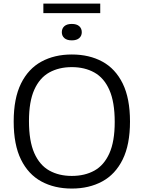

<svg xmlns="http://www.w3.org/2000/svg" viewBox="-20 -1058 814 1087"><path d="M386.5 9.5Q288 9.5 214 -30.8Q140 -71 98.8 -154.8Q57.5 -238.5 57.5 -370Q57.5 -501.5 99 -585.2Q140.5 -669 214.5 -709.2Q288.5 -749.5 386.5 -749.5Q485.5 -749.5 559.5 -709.2Q633.5 -669 674.8 -585Q716 -501 716 -370Q716 -239 674.5 -155Q633 -71 558.8 -30.8Q484.5 9.5 386.5 9.5ZM386.5 -62Q460 -62 514.5 -92.2Q569 -122.5 599.2 -189.8Q629.5 -257 629.5 -367.5Q629.5 -480.5 599.2 -548.8Q569 -617 514.2 -647.5Q459.5 -678 386.5 -678Q314 -678 259.2 -647.8Q204.5 -617.5 174.2 -550.2Q144 -483 144 -372.5Q144 -259.5 174.2 -191.2Q204.5 -123 259 -92.5Q313.5 -62 386.5 -62ZM386.5 -829.5Q359 -829.5 344.5 -842.2Q330 -855 330 -875.5Q330 -897 344.5 -909.8Q359 -922.5 386.5 -922.5Q414 -922.5 428.5 -909.8Q443 -897 443 -875.5Q443 -855 428.5 -842.2Q414 -829.5 386.5 -829.5ZM225.5 -983.5V-1037.5H547.5V-983.5Z"/></svg>

Font: Encode Sans SemiExpanded
Style: Regular
Weight: 400
Width: 6
Designer: Multiple Designers
Foundry: Impallari Type
Version: Version 3.002